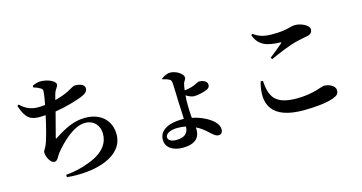

<svg xmlns="http://www.w3.org/2000/svg" viewBox="-84 -1151 2957 1568"><g transform="rotate(-15 1395.0 -367.5)"><path d="M238 -500 286 -502C268 -419 238 -296 218 -257C204 -229 196 -225 196 -211C196 -170 227 -115 257 -115C286 -115 295 -152 313 -175C373 -249 480 -358 579 -358C658 -358 699 -299 699 -235C699 -163 660 -86 524 -35C459 -9 391 6 321 12L323 32C559 55 805 -13 805 -202C805 -305 737 -398 589 -398C497 -398 422 -360 328 -300C317 -291 315 -294 319 -307C328 -342 353 -435 372 -510C472 -526 560 -554 600 -570C642 -586 660 -604 660 -629C660 -670 603 -675 578 -675C568 -675 553 -666 517 -646C486 -629 443 -613 394 -601L407 -650C419 -690 440 -698 440 -723C440 -749 379 -780 315 -780C293 -780 272 -773 247 -762V-747C272 -740 287 -733 302 -724C317 -715 322 -710 319 -686C317 -663 312 -626 303 -584C284 -581 263 -580 244 -580C185 -580 140 -599 95 -643L82 -634C120 -522 157 -500 238 -500Z M1496 -338C1543 -338 1591 -354 1607 -361C1628 -370 1635 -382 1635 -398C1635 -435 1589 -444 1562 -444C1559 -444 1545 -434 1520 -424C1492 -412 1454 -405 1435 -404C1438 -428 1442 -450 1445 -460C1451 -480 1465 -487 1465 -506C1465 -535 1409 -575 1356 -575C1329 -575 1301 -559 1282 -545V-538C1295 -535 1321 -530 1337 -520C1349 -514 1353 -507 1355 -494C1358 -473 1361 -352 1362 -315C1364 -277 1367 -238 1368 -181H1350C1244 -181 1158 -143 1158 -60C1158 8 1219 45 1300 45C1420 45 1446 -14 1446 -71L1445 -88L1473 -73C1541 -31 1569 22 1608 22C1629 22 1644 9 1644 -19C1644 -69 1592 -110 1537 -137C1512 -149 1477 -164 1433 -172C1429 -218 1428 -261 1428 -291C1428 -308 1428 -335 1431 -363C1451 -351 1476 -338 1496 -338ZM1369 -116C1367 -53 1329 -30 1262 -30C1225 -30 1196 -45 1196 -71C1196 -97 1231 -123 1298 -123C1324 -123 1348 -121 1369 -116Z M2333 5C2441 5 2534 -7 2585 -26C2625 -41 2637 -53 2637 -84C2637 -124 2580 -146 2545 -146C2519 -146 2446 -103 2304 -103C2119 -103 2081 -179 2072 -314H2053C2002 -128 2062 5 2333 5ZM2183 -480 2191 -465C2274 -503 2357 -536 2412 -551C2447 -560 2482 -566 2512 -572C2545 -578 2560 -593 2560 -620C2560 -656 2489 -686 2444 -686C2399 -686 2375 -661 2252 -661C2178 -661 2141 -670 2087 -707L2077 -698C2113 -597 2193 -584 2289 -580C2300 -579 2301 -577 2293 -570C2266 -547 2219 -507 2183 -480Z"/></g></svg>

Font: GenRyuMin2 TW B
Style: Regular
Weight: 700
Version: Version 2.100;PS 2.1;hotconv 16.6.51;makeotf.lib2.5.65220 DE